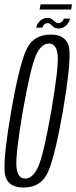

<svg xmlns="http://www.w3.org/2000/svg" viewBox="-23 -834 341 858"><path d="M82.5 4Q163.5 4 194 -70.8Q224.5 -145.5 258 -337.5Q291 -528 287.5 -603.8Q284 -679.5 203 -679.5Q122 -679.5 91.2 -604.2Q60.5 -529 27 -337.5Q-6 -146 -2.5 -71Q1 4 82.5 4ZM89.5 -36Q55 -36 50.5 -89.5Q46 -143 79 -337.5Q113.5 -532 137.2 -585.8Q161 -639.5 196 -639.5Q230 -639.5 234.8 -586Q239.5 -532.5 206 -337.5Q172 -143 148 -89.5Q124 -36 89.5 -36ZM237.5 -706.5Q249.5 -706.5 259 -710.8Q268.5 -715 274.8 -722.2Q281 -729.5 285 -736.8Q289 -744 289.5 -751H262Q261.5 -747 258.2 -742Q255 -737 249.8 -733.8Q244.5 -730.5 238.5 -730.5Q231.5 -730.5 226.2 -734Q221 -737.5 216.2 -742.2Q211.5 -747 205.8 -750.5Q200 -754 190.5 -754Q179 -754 169.8 -750Q160.5 -746 154.2 -739.2Q148 -732.5 144 -725.2Q140 -718 139 -710.5H166.5Q168 -715 170.8 -720Q173.5 -725 178.8 -727.8Q184 -730.5 190.5 -730.5Q196.5 -730.5 201 -727Q205.5 -723.5 210.5 -718.8Q215.5 -714 221.5 -710.2Q227.5 -706.5 237.5 -706.5ZM154 -791.5H295L298.5 -814.5H158.5Z"/></svg>

Font: Anybody ExtraCondensed Light
Style: Italic
Weight: 300
Width: 2
Italic angle: -10°
Version: Version 1.113;gftools[0.9.25]